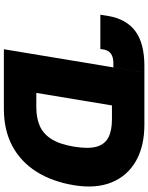

<svg xmlns="http://www.w3.org/2000/svg" viewBox="93 -861 768 994"><g transform="rotate(90 477.0 -364.0)"><path d="M56.2 -499.5 62.5 -539.6Q78.6 -634.3 141.6 -680.9Q204.6 -727.5 322.3 -727.5H355.5L328.6 -566.9H306.2Q275.9 -566.9 258.3 -554.4Q240.7 -542 236.3 -517.1L233.9 -499.5ZM543 0H316.9L344.7 -168H535.6Q590.8 -168 632.1 -186Q673.3 -204.1 700.2 -246.8Q727.1 -289.6 739.3 -363.3Q751.5 -437.5 739.3 -480.2Q727.1 -522.9 691.4 -541.3Q655.8 -559.6 597.7 -559.6H406.7L434.6 -727.5H625Q737.3 -727.5 814 -683.6Q890.6 -639.6 924.1 -558.1Q957.5 -476.6 939 -363.3Q920.4 -250.5 868.9 -168.9Q817.4 -87.4 735.6 -43.7Q653.8 0 543 0ZM553.7 -727.5 433.1 0H234.9L355.5 -727.5Z"/></g></svg>

Font: Inter 18pt Black
Style: Italic
Weight: 900
Italic angle: -9.3988°
Designer: Rasmus Andersson
Foundry: rsms
Version: Version 4.001;git-66647c0bb